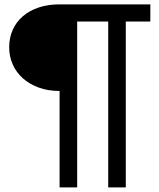

<svg xmlns="http://www.w3.org/2000/svg" viewBox="-20 -736 709 857"><path d="M651 -716.5V-640H541.5V100.5H463V-640H324.5V100.5H246V-330Q194 -330 152.5 -345.2Q111 -360.5 81.8 -386.8Q52.5 -413 36.8 -448.5Q21 -484 21 -524.5Q21 -567.5 36.8 -602.8Q52.5 -638 81.8 -663.2Q111 -688.5 152.5 -702.5Q194 -716.5 246 -716.5Z"/></svg>

Font: LatoCHI
Style: Regular
Weight: 400
Designer: Lukasz Dziedzic
Foundry: tyPoland Lukasz Dziedzic
Version: Version 1.104